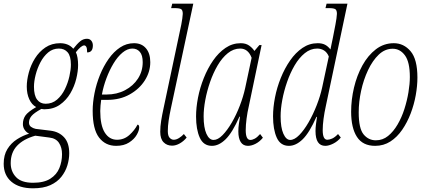

<svg xmlns="http://www.w3.org/2000/svg" viewBox="-67 -780 2311 1040"><path d="M112 240Q37 240 -5 204.5Q-47 169 -47 107Q-47 60 -27 27.5Q-7 -5 25 -25.5Q57 -46 91 -56Q77 -62 67 -76Q57 -90 57 -108Q57 -134 70.5 -154Q84 -174 129 -200Q105 -213 91.5 -242.5Q78 -272 78 -311Q78 -346 89 -387Q100 -428 122.5 -464Q145 -500 179 -523Q213 -546 259 -546Q280 -546 298 -539Q316 -532 330 -516Q351 -543 367.5 -556.5Q384 -570 404 -570Q419 -570 427.5 -559.5Q436 -549 436 -534Q436 -496 405 -496Q405 -518 400.5 -526Q396 -534 389 -534Q373 -534 344 -497Q350 -485 353 -466.5Q356 -448 356 -428Q356 -394 346 -353Q336 -312 314 -274.5Q292 -237 257 -212.5Q222 -188 172 -188Q167 -188 157 -190Q117 -168 103.5 -151.5Q90 -135 90 -116Q90 -101 101 -93Q112 -85 126 -82L208 -72Q253 -66 280.5 -36Q308 -6 308 50Q308 82 298 115.5Q288 149 265.5 177.5Q243 206 205.5 223Q168 240 112 240ZM180 -218Q216 -218 242 -240.5Q268 -263 284.5 -297Q301 -331 309 -367Q317 -403 317 -430Q317 -476 299.5 -496.5Q282 -517 252 -517Q219 -517 194 -496Q169 -475 152 -442.5Q135 -410 126 -374.5Q117 -339 117 -310Q117 -263 134 -240.5Q151 -218 180 -218ZM112 210Q171 210 205.5 188Q240 166 254.5 130.5Q269 95 269 55Q269 19 252.5 -6Q236 -31 200 -35L124 -45Q60 -27 25.5 9.5Q-9 46 -9 104Q-9 149 20 179.5Q49 210 112 210Z M562 10Q504 10 469.5 -35Q435 -80 435 -180Q435 -225 445 -275.5Q455 -326 474.5 -374Q494 -422 521.5 -461Q549 -500 583.5 -523Q618 -546 659 -546Q700 -546 723.5 -518.5Q747 -491 747 -443Q747 -391 717.5 -344.5Q688 -298 635.5 -268.5Q583 -239 514 -239H481Q479 -227 477.5 -208.5Q476 -190 476 -179Q476 -101 500.5 -62Q525 -23 567 -23Q605 -23 633.5 -48.5Q662 -74 678 -105Q687 -104 687 -90Q687 -73 673.5 -49.5Q660 -26 632 -8Q604 10 562 10ZM510 -268Q566 -268 610.5 -291.5Q655 -315 680.5 -354.5Q706 -394 706 -443Q706 -481 690.5 -499Q675 -517 650 -517Q623 -517 596.5 -495Q570 -473 548 -436.5Q526 -400 509.5 -356Q493 -312 485 -268Z M865 9Q837 9 819 -9.5Q801 -28 801 -66Q801 -95 806 -126Q811 -157 819 -194L915 -647Q918 -662 920.5 -680Q923 -698 923 -705Q923 -725 914 -730.5Q905 -736 878 -736H860L866 -760H980L858 -190Q851 -157 846.5 -127Q842 -97 842 -70Q842 -44 852 -33.5Q862 -23 874 -23Q888 -23 903 -32.5Q918 -42 929 -54L944 -35Q929 -16 907.5 -3.5Q886 9 865 9Z M1081 10Q1035 10 1015 -34.5Q995 -79 995 -149Q995 -197 1005.5 -251Q1016 -305 1037 -357.5Q1058 -410 1087.5 -452.5Q1117 -495 1154.5 -520.5Q1192 -546 1237 -546Q1264 -546 1282 -533.5Q1300 -521 1311 -504L1338 -536H1350L1281 -206Q1273 -172 1268.5 -137Q1264 -102 1264 -75Q1264 -22 1289 -22Q1300 -22 1313 -29Q1326 -36 1342 -54L1357 -34Q1340 -13 1318 -1.5Q1296 10 1276 10Q1250 10 1237 -10.5Q1224 -31 1224 -68Q1224 -89 1227 -109Q1230 -129 1233 -148H1230Q1192 -62 1155.5 -26Q1119 10 1081 10ZM1090 -22Q1113 -22 1138.5 -48Q1164 -74 1188.5 -116Q1213 -158 1232 -207.5Q1251 -257 1261 -303L1296 -467Q1277 -517 1234 -517Q1198 -517 1167 -492Q1136 -467 1112 -426Q1088 -385 1071 -336Q1054 -287 1045 -238.5Q1036 -190 1036 -150Q1036 -89 1051 -55.5Q1066 -22 1090 -22Z M1498 10Q1452 10 1432 -34.5Q1412 -79 1412 -150Q1412 -198 1422.5 -252Q1433 -306 1454 -358Q1475 -410 1504.5 -452.5Q1534 -495 1571.5 -520.5Q1609 -546 1654 -546Q1678 -546 1694 -537.5Q1710 -529 1723 -512Q1726 -527 1729.5 -544Q1733 -561 1736 -575L1750 -647Q1753 -662 1755.5 -680Q1758 -698 1758 -705Q1758 -725 1749 -730.5Q1740 -736 1714 -736H1696L1702 -760H1815L1698 -206Q1690 -170 1685.5 -136Q1681 -102 1681 -75Q1681 -23 1706 -23Q1717 -23 1732 -29.5Q1747 -36 1764 -54L1779 -35Q1762 -14 1738 -2Q1714 10 1695 10Q1642 10 1642 -70Q1642 -87 1644.5 -107Q1647 -127 1650 -147H1647Q1609 -61 1572.5 -25.5Q1536 10 1498 10ZM1505 -22Q1528 -22 1554 -48.5Q1580 -75 1604.5 -117.5Q1629 -160 1648.5 -210Q1668 -260 1678 -306L1714 -474Q1705 -496 1688.5 -506.5Q1672 -517 1651 -517Q1615 -517 1584 -492Q1553 -467 1529 -426Q1505 -385 1488 -336Q1471 -287 1462 -238.5Q1453 -190 1453 -150Q1453 -89 1468 -55.5Q1483 -22 1505 -22Z M1965 10Q1898 10 1866.5 -38.5Q1835 -87 1835 -175Q1835 -240 1850.5 -305.5Q1866 -371 1896 -425.5Q1926 -480 1969 -513Q2012 -546 2066 -546Q2120 -546 2157 -502.5Q2194 -459 2194 -360Q2194 -315 2185 -264.5Q2176 -214 2157.5 -165.5Q2139 -117 2111.5 -77Q2084 -37 2047.5 -13.5Q2011 10 1965 10ZM1969 -20Q2006 -20 2035 -43.5Q2064 -67 2086.5 -105.5Q2109 -144 2123.5 -189.5Q2138 -235 2145.5 -280.5Q2153 -326 2153 -363Q2153 -444 2126.5 -480Q2100 -516 2060 -516Q2018 -516 1984.5 -484Q1951 -452 1926.5 -400Q1902 -348 1889 -288Q1876 -228 1876 -171Q1876 -84 1902.5 -52Q1929 -20 1969 -20Z"/></svg>

Font: Noto Serif ExtraCondensed ExtraLight
Style: Italic
Weight: 200
Width: 2
Italic angle: -12°
Designer: Monotype Design Team
Foundry: Monotype Imaging Inc.
Version: Version 2.014; ttfautohint (v1.8.4.7-5d5b)